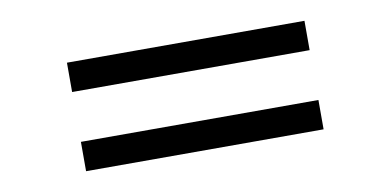

<svg xmlns="http://www.w3.org/2000/svg" viewBox="-38 -563 825 406"><g transform="rotate(-10 375.0 -359.5)"><path d="M630 -413.5V-476.5H120V-413.5ZM630 -243.5V-306.5H120V-243.5Z"/></g></svg>

Font: Manrope
Style: Regular
Weight: 400
Designer: Mikhail Sharanda
Foundry: Mikhail Sharanda
Version: Version 4.505